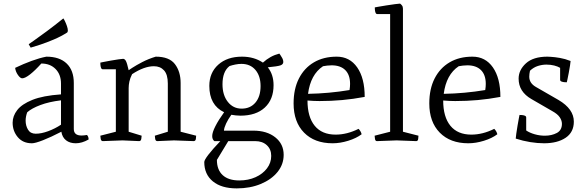

<svg xmlns="http://www.w3.org/2000/svg" viewBox="-20 -782 3248 1064"><path d="M157 12Q107 12 78.5 -22Q50 -56 50 -102Q50 -139 75.5 -172Q101 -205 159.5 -228.5Q218 -252 318 -259V-319Q318 -369 288 -399.5Q258 -430 209 -430Q175 -392 147 -370Q119 -348 103 -348Q92 -348 79 -367Q66 -386 64 -406Q110 -428 155 -444.5Q200 -461 237 -468Q310 -468 349.5 -430Q389 -392 389 -322V-67Q389 -31 432 -31Q444 -31 462 -34Q471 -25 471 -9Q434 12 400 12Q367 12 346 -4.5Q325 -21 320 -52Q262 -22 218.5 -5Q175 12 157 12ZM178 -41Q209 -41 247 -55Q285 -69 318 -91V-226Q252 -218 204 -200Q156 -182 131 -160Q127 -150 124.5 -137.5Q122 -125 122 -114Q122 -85 135.5 -63Q149 -41 178 -41ZM150 -518 139 -537Q139 -537 167 -556.5Q195 -576 239.5 -609Q284 -642 331 -680Q334 -677 340 -664.5Q346 -652 351 -637.5Q356 -623 356 -613Q356 -604 351 -601Q318 -580 278 -563Q238 -546 203 -534.5Q168 -523 150 -518Z M550 0Q540 0 538 -13Q536 -26 536 -30L622 -52V-398H550Q543 -398 540 -406Q537 -414 536.5 -423Q536 -432 536 -435Q536 -435 553 -438.5Q570 -442 593 -446Q616 -450 636 -453Q656 -456 662 -456Q671 -456 677.5 -444.5Q684 -433 693 -393Q693 -393 713.5 -406.5Q734 -420 768.5 -438Q803 -456 843 -468Q918 -468 949.5 -426.5Q981 -385 981 -322V-52L1067 -30Q1067 -26 1065.5 -13Q1064 0 1053 0L944 -4L852 0Q842 0 840 -12.5Q838 -25 838 -30L910 -52V-319Q910 -369 889 -392Q868 -415 833 -415Q779 -415 712 -371Q701 -349 697 -330Q693 -311 693 -294V-52L765 -30Q765 -25 763 -12.5Q761 0 751 0L659 -4Z M1292 262Q1207 262 1159.5 223Q1112 184 1112 116Q1112 105 1135 75Q1158 45 1201 0H1168Q1156 -9 1156 -28Q1156 -48 1173.5 -82.5Q1191 -117 1222 -160Q1140 -199 1140 -306Q1140 -379 1189.5 -423.5Q1239 -468 1321 -468Q1388 -468 1437 -435Q1477 -472 1528 -485Q1528 -485 1533.5 -477.5Q1539 -470 1544.5 -459.5Q1550 -449 1550 -439Q1550 -425 1533.5 -419.5Q1517 -414 1464 -409Q1496 -369 1496 -310Q1496 -231 1447.5 -186Q1399 -141 1312 -141Q1299 -141 1286.5 -142.5Q1274 -144 1262 -146Q1244 -121 1233 -97.5Q1222 -74 1221 -58H1384Q1459 -58 1505.5 -21Q1552 16 1552 76Q1552 129 1518 171Q1484 213 1425 237.5Q1366 262 1292 262ZM1319 -180Q1367 -180 1395.5 -213.5Q1424 -247 1424 -305Q1424 -361 1395.5 -394.5Q1367 -428 1318 -428Q1302 -428 1284.5 -424.5Q1267 -421 1252 -416Q1213 -386 1213 -315Q1213 -255 1242.5 -217.5Q1272 -180 1319 -180ZM1306 218Q1356 218 1396 200Q1436 182 1459.5 151Q1483 120 1483 82Q1483 45 1458.5 22.5Q1434 0 1394 0H1245L1182 104Q1182 159 1214 188.5Q1246 218 1306 218Z M1823 12Q1723 12 1665 -47Q1607 -106 1607 -209Q1607 -289 1636.5 -347Q1666 -405 1719.5 -436.5Q1773 -468 1846 -468Q1918 -468 1959.5 -408.5Q2001 -349 2001 -245Q1937 -233 1876 -227.5Q1815 -222 1751 -222Q1719 -222 1684 -225Q1684 -134 1724 -85Q1764 -36 1840 -36Q1903 -36 1967 -68Q1980 -55 1984 -38Q1955 -16 1910 -2Q1865 12 1823 12ZM1687 -262Q1803 -264 1917 -283Q1920 -301 1920 -317Q1920 -367 1893.5 -393.5Q1867 -420 1818 -420Q1805 -420 1793 -418.5Q1781 -417 1770 -415Q1701 -369 1687 -262Z M2070 0Q2060 1 2058 -12.5Q2056 -26 2056 -30L2142 -52V-704H2071Q2064 -704 2061 -712Q2058 -720 2057.5 -729Q2057 -738 2057 -741Q2057 -741 2076 -744.5Q2095 -748 2121 -752Q2147 -756 2169 -759Q2191 -762 2197 -762Q2202 -759 2207.5 -752Q2213 -745 2213 -734V-52L2299 -30Q2299 -26 2297.5 -12.5Q2296 1 2285 0L2178 -4Z M2575 12Q2475 12 2417 -47Q2359 -106 2359 -209Q2359 -289 2388.5 -347Q2418 -405 2471.5 -436.5Q2525 -468 2598 -468Q2670 -468 2711.5 -408.5Q2753 -349 2753 -245Q2689 -233 2628 -227.5Q2567 -222 2503 -222Q2471 -222 2436 -225Q2436 -134 2476 -85Q2516 -36 2592 -36Q2655 -36 2719 -68Q2732 -55 2736 -38Q2707 -16 2662 -2Q2617 12 2575 12ZM2439 -262Q2555 -264 2669 -283Q2672 -301 2672 -317Q2672 -367 2645.5 -393.5Q2619 -420 2570 -420Q2557 -420 2545 -418.5Q2533 -417 2522 -415Q2453 -369 2439 -262Z M2995 12Q2959 12 2918.5 5.5Q2878 -1 2838 -14Q2838 -20 2841 -40.5Q2844 -61 2848 -85.5Q2852 -110 2855.5 -127.5Q2859 -145 2859 -145Q2863 -145 2871.5 -144.5Q2880 -144 2888 -141Q2896 -138 2896 -131V-59Q2915 -46 2943 -38Q2971 -30 2999 -30Q3037 -30 3065.5 -45Q3094 -60 3094 -96Q3094 -114 3082 -132Q3070 -150 3041 -166L2925 -233Q2854 -274 2854 -346Q2854 -394 2894.5 -431Q2935 -468 3014 -468Q3014 -468 3033.5 -467Q3053 -466 3082.5 -461Q3112 -456 3142 -444Q3142 -438 3139 -419.5Q3136 -401 3132 -379Q3128 -357 3124.5 -341.5Q3121 -326 3121 -326Q3118 -326 3109 -326.5Q3100 -327 3092 -330Q3084 -333 3084 -340V-406Q3071 -414 3051 -419Q3031 -424 3008 -424Q2985 -424 2961 -416.5Q2937 -409 2917 -390Q2915 -383 2914 -373Q2913 -363 2913 -357Q2913 -321 2950 -300L3075 -228Q3160 -178 3160 -108Q3160 -49 3114.5 -18.5Q3069 12 2995 12Z"/></svg>

Font: Mate
Style: Regular
Weight: 400
Designer: Eduardo Rodriguez Tunni
Foundry: Eduardo Rodriguez Tunni
Version: Version 1.003; ttfautohint (v1.8.4.7-5d5b);gftools[0.9.24]